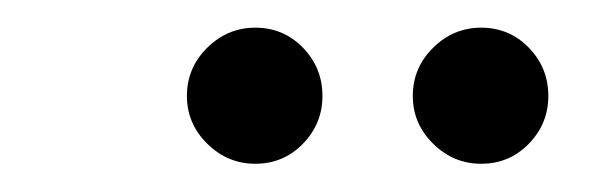

<svg xmlns="http://www.w3.org/2000/svg" viewBox="-20 -961 436 136"><path d="M272.4 -893Q272.4 -913 286.8 -927.2Q301.2 -941.4 320.8 -941.4Q340.8 -941.4 354.6 -927.2Q368.4 -913 368.4 -893Q368.4 -873.4 354.6 -859.2Q340.8 -845 320.8 -845Q301.2 -845 286.8 -859.2Q272.4 -873.4 272.4 -893ZM112.4 -893Q112.4 -913 126.8 -927.2Q141.2 -941.4 160.8 -941.4Q180.8 -941.4 194.6 -927.2Q208.4 -913 208.4 -893Q208.4 -873.4 194.6 -859.2Q180.8 -845 160.8 -845Q141.2 -845 126.8 -859.2Q112.4 -873.4 112.4 -893Z"/></svg>

Font: Bodoni* 72pt
Style: Italic
Weight: 400
Italic angle: -13°
Version: Version 2.3